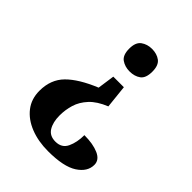

<svg xmlns="http://www.w3.org/2000/svg" viewBox="-207 -656 963 963"><g transform="rotate(45 275.0 -174.0)"><path d="M355 -181Q298 -158 267.5 -125Q237 -92 225.5 -54Q214 -16 214 24Q214 72 232.5 102Q251 132 292 132Q337 132 354.5 94.5Q372 57 372 6Q434 6 473.5 23.5Q513 41 513 76Q513 125 461.5 158.5Q410 192 300 192Q230 192 174.5 170Q119 148 87 107Q55 66 55 8Q55 -72 104.5 -122Q154 -172 254 -213L267 -304H342ZM306 -540Q341 -540 364.5 -522.5Q388 -505 388 -460Q388 -414 364.5 -397Q341 -380 306 -380Q273 -380 248.5 -397Q224 -414 224 -460Q224 -505 248.5 -522.5Q273 -540 306 -540Z"/></g></svg>

Font: Noto Serif Toto
Style: Bold
Weight: 700
Designer: Monotype Design Team
Foundry: Monotype Imaging Inc.
Version: Version 2.001; ttfautohint (v1.8.4.7-5d5b)